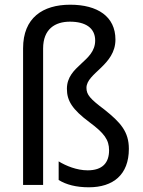

<svg xmlns="http://www.w3.org/2000/svg" viewBox="-20 -785 607 815"><path d="M470 -617C470 -715 394 -765 278 -765C161 -765 78 -709 78 -580V0H163V-579C163 -662 214 -693 277 -693C342 -693 384 -667 384 -613C384 -523 264 -507 264 -408C264 -358 286 -321 360 -266C422 -220 443 -192 443 -147C443 -94 415 -62 352 -62C306 -62 260 -81 229 -100V-21C261 -1 304 10 357 10C460 10 527 -43 527 -153C527 -226 492 -265 423 -320C363 -365 347 -383 347 -412C347 -475 470 -508 470 -617Z"/></svg>

Font: Noto Sans Lao Looped SemiCondensed
Style: Regular
Weight: 400
Width: 4
Designer: Mark Frömberg, Ben Mitchell
Foundry: The Fontpad Ltd
Version: Version 1.003